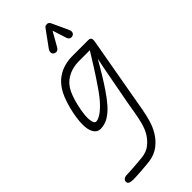

<svg xmlns="http://www.w3.org/2000/svg" viewBox="-384 -910 1440 1440"><g transform="rotate(-45 336.0 -190.0)"><path d="M39.5 423.5Q39.5 409.5 51 400.5Q62.5 391.5 83 391.5Q91.5 391.5 114 390.2Q136.5 389 164.2 387Q192 385 217 382.8Q242 380.5 255.5 379Q308.5 372.5 342.2 344.8Q376 317 397.5 282.5Q419.5 246.5 432 200.2Q444.5 154 452.8 102.5Q461 51 470.5 0L527.5 -303L543 -377.5Q514 -326.5 480.8 -272.2Q447.5 -218 419 -175.5Q383.5 -122 347 -80.2Q310.5 -38.5 271 -14.5Q231.5 9.5 185.5 9.5Q151.5 9.5 132.2 -22.2Q113 -54 113 -110Q113 -142.5 119.2 -183.5Q125.5 -224.5 136.5 -267Q147.5 -309.5 162.5 -347.5Q177.5 -385.5 195.5 -412Q223.5 -454 260 -479.5Q296.5 -505 338.2 -516.2Q380 -527.5 422.5 -527.5H591Q609 -527.5 615.8 -517.2Q622.5 -507 618 -482.5L533 -3Q522 60.5 511.8 118.8Q501.5 177 487 226.8Q472.5 276.5 448.5 315.5Q421 362.5 377.5 396Q334 429.5 273.5 438.5Q255 441 228.2 443.2Q201.5 445.5 173.5 447.5Q145.5 449.5 122.8 450.5Q100 451.5 89.5 451.5Q63.5 451.5 51.5 444.5Q39.5 437.5 39.5 423.5ZM174.5 -118Q174.5 -92 181.5 -72.5Q188.5 -53 202 -53Q218.5 -53 245.5 -68.2Q272.5 -83.5 310 -121.8Q347.5 -160 394.5 -229.5Q435.5 -289 474.2 -350.2Q513 -411.5 546 -465.5H422.5Q396 -465.5 363 -457.2Q330 -449 297.8 -428.8Q265.5 -408.5 242 -373Q227 -350.5 214.5 -316.5Q202 -282.5 193 -245Q184 -207.5 179.2 -173.8Q174.5 -140 174.5 -118ZM530 -633.5Q515 -628.5 503.5 -634.8Q492 -641 488 -655L452 -767L389 -656Q376.5 -634.5 361.2 -633.8Q346 -633 336.5 -640.5Q325.5 -651 326 -664Q326.5 -677 334.5 -688.5L427.5 -816.5Q436 -829 444.2 -830.5Q452.5 -832 460 -832Q464.5 -832 472 -827.5Q479.5 -823 483 -814.5L542.5 -686Q553 -663 547.2 -650Q541.5 -637 530 -633.5Z"/></g></svg>

Font: Edu QLD Hand
Style: Regular
Weight: 400
Designer: Tina and Corey Anderson, Eben Sorkin
Foundry: Sorkin Type Co.
Version: Version 2.000